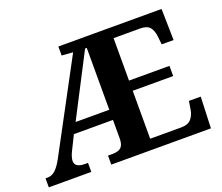

<svg xmlns="http://www.w3.org/2000/svg" viewBox="-118 -888 1229 1062"><g transform="rotate(-20 496.5 -357.0)"><path d="M0 0V-53H11.9Q37.9 -53 58.6 -72.3Q79.4 -91.6 100.9 -131.6L381.8 -656L316 -661V-714H923.4L927.2 -529.7H857.2L852.2 -576.8Q848.2 -613.8 831.9 -633.2Q815.6 -652.6 776.4 -653H618.8V-403.2H856.9V-343.2H618.8V-61H803.7Q842 -61 860.6 -82.6Q879.2 -104.2 884.2 -137.2L891.8 -184.3H961.2L954.2 0H367.7V-53H392.9Q414.3 -53 429.7 -58.7Q445 -64.3 452.8 -78.8Q460.6 -93.3 461 -118.9V-229.1H231L189.3 -145Q181.3 -129 177.3 -115Q173.3 -101 173.3 -92Q173.3 -72 188.3 -62.5Q203.2 -53 232.2 -53H250V0ZM262.8 -289H461V-653H451.1Z"/></g></svg>

Font: Noto Serif Telugu
Style: Regular
Weight: 400
Designer: Jelle Bosma - Monotype Design Team
Foundry: Monotype Imaging Inc.
Version: Version 2.003